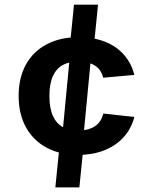

<svg xmlns="http://www.w3.org/2000/svg" viewBox="-20 -745 660 822"><path d="M340.7 -149.5 319.8 57.4H216.9L237.8 -149.5ZM315.2 -81.8Q238.3 -81.8 180.7 -112.2Q123 -142.6 91.4 -199.6Q59.8 -256.6 59.8 -334.4Q59.8 -412.2 91.2 -469Q122.7 -525.7 180.8 -555.8Q238.9 -586 317.2 -586Q378.8 -586 427.8 -567Q476.9 -548.1 509.5 -511.8Q542.2 -475.5 555.2 -424.2L421.7 -412.3Q413.1 -448 385.5 -464.8Q357.9 -481.7 315.9 -481.7Q276.4 -481.7 248.8 -466.7Q221.2 -451.7 206.4 -419Q191.5 -386.2 191.5 -334.3Q191.5 -282.1 206.4 -249.1Q221.2 -216.1 248.8 -201.1Q276.2 -186.1 315.2 -186.1Q357.3 -186.1 385 -203.6Q412.8 -221.2 422.5 -258.8L555.2 -244.4Q542.1 -193.6 508.7 -157Q475.2 -120.5 425.5 -101.1Q375.8 -81.8 315.2 -81.8ZM275.9 -516.5 296.8 -725.1H399.7L378.8 -516.5ZM242.2 -118.5 283.2 -547.5H374.2L333.2 -118.5Z"/></svg>

Font: Monaspace Krypton Var
Style: Regular
Weight: 400
Designer: Riley Cran and the Lettermatic Team
Version: Version 1.101 (Monaspace Krypton Var)